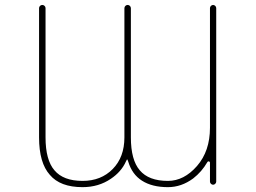

<svg xmlns="http://www.w3.org/2000/svg" viewBox="-20 -773 1040 780"><path d="M662.1 -12.7Q597.7 -12.7 556.6 -39.1Q516.6 -64.5 501 -116.2L498 -124Q498 -125 496.6 -125Q495.1 -125 495.1 -124L491.2 -116.2Q472.7 -75.2 430.7 -46.9Q380.9 -12.7 315.4 -12.7Q224.6 -12.7 182.6 -62.5Q138.7 -111.3 138.7 -214.8V-740.2Q138.7 -745.1 142.6 -749Q146.5 -752.9 151.9 -752.9Q157.2 -752.9 161.1 -749Q165 -745.1 165 -740.2V-214.8Q165 -123 201.2 -81.1Q237.3 -38.1 315.4 -38.1Q390.6 -38.1 438 -86.4Q485.4 -134.8 485.4 -214.8V-739.3Q485.4 -745.1 489.3 -749Q493.2 -752.9 498.5 -752.9Q503.9 -752.9 507.8 -749Q511.7 -745.1 511.7 -739.3V-214.8Q511.7 -123 547.9 -81.1Q584 -38.1 662.1 -38.1Q727.5 -38.1 780.3 -98.6Q833 -159.2 833 -253.9V-740.2Q833 -745.1 836.9 -749Q840.8 -752.9 845.7 -752.9Q850.6 -752.9 854.5 -749Q858.4 -745.1 858.4 -740.2V-35.2Q858.4 -30.3 854.5 -26.4Q850.6 -22.5 845.7 -22.5Q840.8 -22.5 836.9 -26.4Q833 -30.3 833 -35.2V-112.3Q833 -116.2 829.1 -117.2H828.1Q824.2 -118.2 822.3 -114.3Q799.8 -75.2 764.6 -47.9Q716.8 -12.7 662.1 -12.7Z"/></svg>

Font: Rounded-X Mgen+ 2m thin
Style: Regular
Weight: 100
Designer: [Source Han Sans]
Ryoko NISHIZUKA  (kana & ideographs); Paul D. Hunt (Latin, Greek & Cyrillic); Wenlong ZHANG  (bopomofo
Version: Version 1.059.20150602